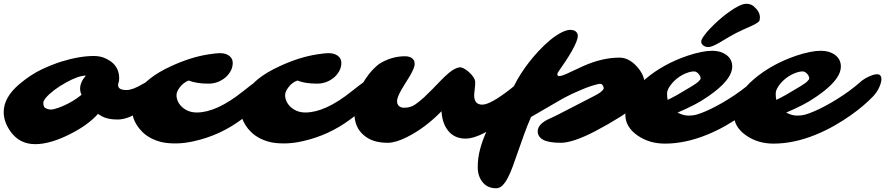

<svg xmlns="http://www.w3.org/2000/svg" viewBox="-114 -756 4735 1027"><path d="M517.6 -300.8Q517.6 -274.4 562.5 -274.4Q595.7 -274.4 649.4 -306.6L688.5 -328.1Q706.5 -338.4 720 -338.4Q733.4 -338.4 741.2 -330.1Q749 -321.8 749 -307.1Q749 -292.5 739.3 -273.2Q729.5 -253.9 712.4 -232.7Q695.3 -211.4 672.4 -190.7Q649.4 -169.9 623 -153.3Q564.5 -116.7 514.2 -116.7Q460.9 -116.7 429.2 -134.8Q419.4 -140.6 410.2 -147Q357.9 -87.4 258.8 -37.6Q153.3 15.1 74.7 15.1Q-7.8 15.1 -55.7 -49.8Q-94.2 -102.5 -94.2 -156.7Q-94.2 -234.9 -10.7 -305.7Q50.8 -357.4 108.2 -384.3Q165.5 -411.1 211.9 -425.8Q310.1 -456.5 388.7 -456.5Q423.8 -456.5 451.4 -443.1Q479 -429.7 492.2 -416Q523.4 -385.3 523.4 -337.4Q523.4 -323.2 520.5 -315.4Q517.6 -307.6 517.6 -300.8ZM118.2 -208.5 117.7 -207V-206.5Q117.7 -185.5 127 -179.2Q149.4 -165.5 174.3 -172.1Q199.2 -178.7 221.7 -188.5Q277.3 -212.4 322.3 -249Q314.5 -264.6 314.5 -281.2Q314.5 -316.4 345.2 -351.6Q306.2 -351.6 239.7 -314.9Q166.5 -274.4 129.9 -231.4Q118.2 -216.8 118.2 -208.5Z M1358.9 -314.9Q1358.9 -292 1298.8 -226.1Q1237.3 -159.2 1178.2 -117.2Q1064 -32.2 924.8 -1Q872.1 11.2 825 11.2Q777.8 11.2 746.8 3.2Q715.8 -4.9 691.2 -18.3Q666.5 -31.7 648.4 -49.3Q630.4 -66.9 618.2 -86.4Q594.2 -124.5 594.2 -156.7Q594.2 -189 601.3 -213.4Q608.4 -237.8 621.1 -259.8Q665.5 -339.8 799.8 -401.4Q905.8 -450.7 1002 -465.3Q1043.5 -471.7 1061 -471.7Q1078.6 -471.7 1090.6 -468Q1102.5 -464.4 1111.3 -458Q1130.9 -443.8 1130.9 -419.4Q1130.9 -395 1118.2 -373.3Q1105.5 -351.6 1085.9 -336.9Q1047.9 -308.6 1001 -308.6Q937 -308.6 895.5 -325.2Q866.7 -314.9 846.7 -287.6Q830.1 -265.1 830.1 -247.3Q830.1 -229.5 838.1 -212.6Q846.2 -195.8 860.8 -182.6Q893.1 -154.3 938.5 -154.3Q1043.9 -154.3 1184.1 -266.1L1228.5 -300.8Q1298.8 -354.5 1328.9 -354.5Q1358.9 -354.5 1358.9 -314.9Z M1939.9 -314.9Q1939.9 -292 1879.9 -226.1Q1818.4 -159.2 1759.3 -117.2Q1645 -32.2 1505.9 -1Q1453.1 11.2 1406 11.2Q1358.9 11.2 1327.9 3.2Q1296.9 -4.9 1272.2 -18.3Q1247.6 -31.7 1229.5 -49.3Q1211.4 -66.9 1199.2 -86.4Q1175.3 -124.5 1175.3 -156.7Q1175.3 -189 1182.4 -213.4Q1189.5 -237.8 1202.1 -259.8Q1246.6 -339.8 1380.9 -401.4Q1486.8 -450.7 1583 -465.3Q1624.5 -471.7 1642.1 -471.7Q1659.7 -471.7 1671.6 -468Q1683.6 -464.4 1692.4 -458Q1711.9 -443.8 1711.9 -419.4Q1711.9 -395 1699.2 -373.3Q1686.5 -351.6 1667 -336.9Q1628.9 -308.6 1582 -308.6Q1518.1 -308.6 1476.6 -325.2Q1447.8 -314.9 1427.7 -287.6Q1411.1 -265.1 1411.1 -247.3Q1411.1 -229.5 1419.2 -212.6Q1427.2 -195.8 1441.9 -182.6Q1474.1 -154.3 1519.5 -154.3Q1625 -154.3 1765.1 -266.1L1809.6 -300.8Q1879.9 -354.5 1909.9 -354.5Q1939.9 -354.5 1939.9 -314.9Z M2422.4 -245.6Q2422.4 -196.3 2465.8 -196.3Q2509.3 -196.3 2616.2 -279.8L2659.2 -314.9Q2701.7 -350.1 2740.2 -350.1Q2754.4 -350.1 2758.8 -342.5Q2763.2 -335 2763.2 -323.5Q2763.2 -312 2759 -299.6Q2754.9 -287.1 2747.6 -273.4Q2731.4 -242.7 2716.3 -225.6Q2701.2 -208.5 2680.9 -190.2Q2660.6 -171.9 2632.8 -149.2Q2605 -126.5 2571.3 -102.8Q2537.6 -79.1 2503.4 -59.6Q2426.3 -14.6 2376.5 -14.6Q2316.9 -14.6 2283.2 -56.6Q2251.5 -95.7 2247.6 -161.1Q2159.7 -70.8 2061.5 -22Q2001.5 7.8 1960 7.8Q1918.5 7.8 1887.2 -2.2Q1856 -12.2 1832.5 -32.2Q1781.7 -74.7 1781.7 -150.4Q1781.7 -258.8 1859.4 -359.4Q1883.8 -390.6 1914.1 -414.1Q1979.5 -455.1 2052.7 -455.1Q2085 -455.1 2098.6 -435.1Q2104 -427.2 2104 -414.8Q2104 -402.3 2096.9 -386Q2089.8 -369.6 2079.6 -351.8Q2069.3 -334 2056.9 -314.9Q2044.4 -295.9 2034.2 -277.8Q2009.8 -234.9 2009.8 -216.1Q2009.8 -197.3 2020.5 -188.5Q2031.2 -179.7 2046.9 -179.7Q2081.5 -179.7 2106 -196.5Q2130.4 -213.4 2154.3 -235.4L2200.2 -280.3L2244.6 -326.2Q2292 -374.5 2316.7 -386.5Q2341.3 -398.4 2352.5 -395.5Q2363.8 -392.6 2375.5 -385Q2387.2 -377.4 2398.4 -366.7Q2424.8 -341.3 2427.7 -320.8Q2428.7 -307.6 2425.5 -281.5Q2422.4 -255.4 2422.4 -245.6Z M2827.1 -122.1Q2843.3 -128.9 2872.1 -143.6Q3048.3 -233.9 3065.4 -243.2L3085.9 -254.4Q3117.7 -274.9 3115.2 -286.6Q3109.9 -311.5 3088.4 -306.9Q3066.9 -302.2 3043.7 -294.4Q3020.5 -286.6 2994.6 -275.4Q2940.4 -252.9 2899.4 -230.5Q2755.9 -147.9 2726.6 -130.4Q2705.6 -83 2689 -36.1L2629.9 130.9Q2602.1 208.5 2573.7 235.8Q2558.6 251 2540 251Q2494.1 251 2467.8 219Q2441.4 187 2441.4 137.9Q2441.4 88.9 2454.1 41.3Q2466.8 -6.3 2489.3 -55.2Q2534.7 -153.8 2610.8 -239.3Q2657.2 -363.8 2765.1 -481Q2831.1 -552.2 2887.7 -581.5Q2916 -596.2 2936 -596.2Q2956.1 -596.2 2966.3 -587.2Q2976.6 -578.1 2976.6 -564.7Q2976.6 -551.3 2968.3 -530.8Q2960 -510.3 2945.8 -484.9Q2931.6 -459.5 2912.6 -430.7L2872.1 -371.6Q2867.2 -364.3 2867.2 -358.4Q2867.2 -349.1 2878.4 -349.1Q2891.1 -349.1 2925.3 -365.2L3003.4 -401.4Q3106 -447.8 3199.7 -447.8Q3248.5 -447.8 3291.5 -401.4Q3335 -354.5 3335 -300.8Q3335 -217.8 3267.1 -172.9L3206.5 -132.8Q3173.8 -112.3 3139.2 -92.3L3068.8 -53.7Q2950.2 7.8 2885.5 7.8Q2820.8 7.8 2791.5 -8.3Q2762.2 -24.4 2762.2 -53.7Q2762.2 -93.3 2827.1 -122.1Z M3784.7 -691.4Q3846.2 -735.8 3878.4 -735.8Q3902.3 -735.8 3918.9 -721.2Q3950.7 -693.8 3950.7 -662.6Q3950.7 -656.7 3948.2 -644.5Q3939 -632.8 3910.6 -619.6L3861.8 -597.7Q3822.3 -580.1 3787.6 -559.6L3734.9 -528.3Q3693.8 -504.4 3675.8 -504.4Q3657.7 -504.4 3647.2 -513.4Q3636.7 -522.5 3636.7 -533Q3636.7 -543.5 3649.7 -562Q3662.6 -580.6 3683.6 -602.8Q3704.6 -625 3731.2 -648.7Q3757.8 -672.4 3784.7 -691.4ZM3996.1 -358.9Q4019.5 -358.9 4019.5 -332.5Q4019.5 -314.9 4007.6 -288.3Q3995.6 -261.7 3973.1 -238.5Q3950.7 -215.3 3921.6 -190.4Q3892.6 -165.5 3853.8 -138.2Q3814.9 -110.8 3768.1 -84Q3721.2 -57.1 3668.5 -35.6Q3551.8 12.2 3442.4 12.2Q3358.9 12.2 3296.4 -31.2Q3231 -76.7 3231 -141.6Q3231 -243.7 3340.8 -335.4Q3435.5 -414.6 3564 -458Q3642.1 -484.4 3696.3 -484.4Q3740.2 -484.4 3770.5 -462.9Q3802.7 -439.5 3802.7 -399.9Q3802.7 -337.9 3704.6 -262.7Q3689 -250.5 3676.3 -242.2L3658.7 -230.5Q3609.9 -196.3 3510.3 -153.8Q3541 -137.7 3567.6 -137.7Q3594.2 -137.7 3615.5 -144Q3636.7 -150.4 3663.6 -162.1Q3690.4 -173.8 3720.9 -190.2Q3751.5 -206.5 3782.7 -226.1Q3852.5 -269.5 3903.8 -314.9Q3930.7 -339.8 3972.2 -354.5Q3985.8 -358.9 3996.1 -358.9ZM3457.5 -221.7 3484.4 -235.4Q3497.6 -242.2 3507.8 -248Q3606.4 -304.7 3620.1 -317.9Q3633.8 -331.1 3633.8 -336.2Q3633.8 -341.3 3630.9 -348.1Q3627.9 -355 3623 -360.4Q3611.3 -374 3598.1 -374Q3585 -374 3569.1 -369.1Q3553.2 -364.3 3537.1 -355.7Q3521 -347.2 3506.1 -335.2Q3491.2 -323.2 3480 -309.6Q3454.1 -278.8 3454.1 -256.3Q3454.1 -233.9 3457.5 -221.7Z M4577.1 -358.9Q4600.6 -358.9 4600.6 -332.5Q4600.6 -314.9 4588.6 -288.3Q4576.7 -261.7 4554.2 -238.5Q4531.7 -215.3 4502.7 -190.4Q4473.6 -165.5 4434.8 -138.2Q4396 -110.8 4349.1 -84Q4302.2 -57.1 4249.5 -35.6Q4132.8 12.2 4023.4 12.2Q3939.9 12.2 3877.4 -31.2Q3812 -76.7 3812 -141.6Q3812 -243.7 3921.9 -335.4Q4016.6 -414.6 4145 -458Q4223.1 -484.4 4277.3 -484.4Q4321.3 -484.4 4351.6 -462.9Q4383.8 -439.5 4383.8 -399.9Q4383.8 -337.9 4285.6 -262.7Q4270 -250.5 4257.3 -242.2L4239.7 -230.5Q4190.9 -196.3 4091.3 -153.8Q4122.1 -137.7 4148.7 -137.7Q4175.3 -137.7 4196.5 -144Q4217.8 -150.4 4244.6 -162.1Q4271.5 -173.8 4302 -190.2Q4332.5 -206.5 4363.8 -226.1Q4433.6 -269.5 4484.9 -314.9Q4511.7 -339.8 4553.2 -354.5Q4566.9 -358.9 4577.1 -358.9ZM4038.6 -221.7 4065.4 -235.4Q4078.6 -242.2 4088.9 -248Q4187.5 -304.7 4201.2 -317.9Q4214.8 -331.1 4214.8 -336.2Q4214.8 -341.3 4211.9 -348.1Q4209 -355 4204.1 -360.4Q4192.4 -374 4179.2 -374Q4166 -374 4150.1 -369.1Q4134.3 -364.3 4118.2 -355.7Q4102.1 -347.2 4087.2 -335.2Q4072.3 -323.2 4061 -309.6Q4035.2 -278.8 4035.2 -256.3Q4035.2 -233.9 4038.6 -221.7Z"/></svg>

Font: Sarina
Style: Regular
Weight: 400
Designer: James Grieshaber
Foundry: James Grieshaber
Version: Version 1.001